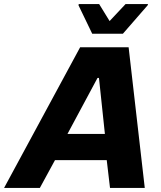

<svg xmlns="http://www.w3.org/2000/svg" viewBox="-63 -919 789 939"><path d="M-43 0 329 -688H566L645 0H475L459 -136H206L132 0ZM267 -264H450L421 -538H414ZM388 -754 321 -893 322 -899H422L473 -816L551 -899H661L659 -893L538 -754Z"/></svg>

Font: Saira Thin
Style: Bold Italic
Weight: 700
Italic angle: -12°
Version: Version 1.101